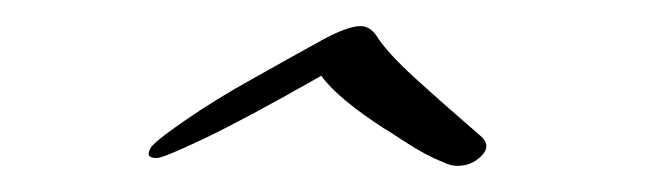

<svg xmlns="http://www.w3.org/2000/svg" viewBox="-20 -485 498 147"><path d="M319 -361Q306 -366 290 -376.5Q274 -387 275 -386Q238 -410 226 -427Q168 -394 136.5 -379Q105 -364 100 -364Q91 -364 95 -371Q96 -375 120.5 -392Q145 -409 174 -425Q206 -443 226 -454Q246 -465 256 -465Q263 -465 268 -458Q276 -445 298 -425Q320 -405 349 -380Q356 -373 348.5 -365.5Q341 -358 330 -358Q325 -358 319 -361Z"/></svg>

Font: Corinthia
Style: Bold
Weight: 700
Designer: Robert E. Leuschke
Foundry: Robert E. Leuschke
Version: Version 1.013; ttfautohint (v1.8.3)